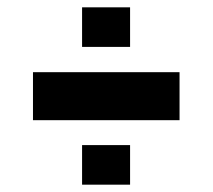

<svg xmlns="http://www.w3.org/2000/svg" viewBox="-20 -515 580 524"><path d="M70 -187V-318H470V-187ZM204 -11V-119H335V-11ZM204 -387V-495H335V-387Z"/></svg>

Font: Saira Thin ExtraBold
Style: Regular
Weight: 800
Version: Version 1.101